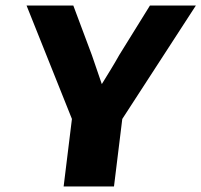

<svg xmlns="http://www.w3.org/2000/svg" viewBox="-20 -674 728 694"><path d="M392 0 422 -244 688 -654H522L411 -475C391 -439 370 -406 348 -370C336 -404 324 -439 312 -475L245 -654H76L240 -244L210 0Z"/></svg>

Font: Falling Sky
Style: ExBdObl
Weight: 400
Designer: Paul D. Hunt
Foundry: Adobe Systems Incorporated
Version: Version 1.02